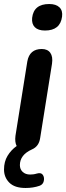

<svg xmlns="http://www.w3.org/2000/svg" viewBox="-41 -741 330 956"><path d="M183 -589Q149 -589 132.5 -605.5Q116 -622 119 -652Q127 -721 204 -721Q238 -721 255 -704.5Q272 -688 268 -658Q259 -589 183 -589ZM86 195Q32 195 5.5 168.5Q-21 142 -21 103Q-21 64 -3.5 35Q14 6 42 -14Q32 -33 36 -65L95 -435Q106 -497 167 -497Q196 -497 209.5 -478Q223 -459 218 -424L159 -54Q153 -12 118 3Q58 30 58 81Q58 102 72 115Q86 128 109 128Q117 128 125 127Q133 126 143 123Q164 117 172.5 130Q181 143 177 160.5Q173 178 156 184Q125 195 86 195Z"/></svg>

Font: Nunito
Style: Bold Italic
Weight: 700
Italic angle: -9°
Designer: Vernon Adams
Foundry: Vernon Adams
Version: Version 3.601; ttfautohint (v1.8.2.53-6de2)